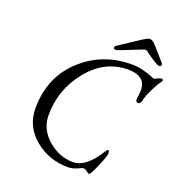

<svg xmlns="http://www.w3.org/2000/svg" viewBox="-149 -959 1023 1097"><g transform="rotate(20 362.5 -410.5)"><path d="M414 -709Q399 -709 399 -719Q399 -725 406 -731L530 -813Q564 -835 575 -835Q592 -835 612 -813L684 -731Q690 -724 690 -719Q690 -708 676 -708Q667 -708 636 -728Q605 -748 585 -764Q576 -772 557 -764Q422 -709 414 -709ZM384 14Q268 14 182 -58Q96 -130 96 -240Q96 -426 222 -544.5Q348 -663 529 -663Q565 -663 598 -654.5Q631 -646 650.5 -637.5Q670 -629 672 -629Q678 -629 692.5 -637Q707 -645 715 -645Q723 -645 724.5 -639Q726 -633 722 -629Q703 -603 682 -560.5Q661 -518 655 -487Q654 -480 648 -473.5Q642 -467 637 -467Q628 -467 624 -475Q620 -483 622 -493Q636 -562 613 -593Q587 -628 519 -628Q378 -628 279 -506.5Q180 -385 180 -228Q180 -143 249 -83Q318 -23 402 -23Q480 -23 552 -139Q563 -157 569 -157Q576 -157 576 -138Q576 -121 548 -56.5Q520 8 512 9Q508 10 495.5 -0.5Q483 -11 472 -11Q466 -11 439.5 1.5Q413 14 384 14Z"/></g></svg>

Font: EB Garamond 12
Style: Italic
Weight: 400
Italic angle: -17°
Version: Version 0.016; ttfautohint (v1.8.4)